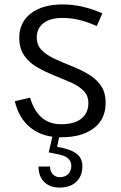

<svg xmlns="http://www.w3.org/2000/svg" viewBox="-20 -606 545 867"><path d="M255 14Q173 14 119 -28.5Q65 -71 47 -149L116 -165Q151 -45 256 -45Q315 -45 347 -70Q379 -95 379 -141Q379 -175 356.5 -197Q334 -219 298.5 -234.5Q263 -250 223 -266Q183 -282 147.5 -302.5Q112 -323 89.5 -355Q67 -387 67 -436Q67 -505 119.5 -545.5Q172 -586 263 -586Q308 -586 351.5 -576Q395 -566 442 -546L417 -488Q338 -525 262 -525Q207 -525 176.5 -501.5Q146 -478 146 -437Q146 -402 168.5 -379.5Q191 -357 226.5 -340.5Q262 -324 301.5 -308.5Q341 -293 376.5 -272.5Q412 -252 434.5 -221Q457 -190 457 -141Q457 -68 403.5 -27Q350 14 255 14ZM249 241Q205 241 179.5 215.5Q154 190 154 146H206Q206 168 218.5 181Q231 194 250 194Q274 194 288 180Q302 166 302 143Q302 104 249 92L200 82L219 0H250L238 57Q298 67 325 87.5Q352 108 352 144Q352 189 324.5 215Q297 241 249 241Z"/></svg>

Font: Fauna One
Style: Regular
Weight: 400
Designer: Eduardo Rodriguez Tunni
Foundry: Eduardo Rodriguez Tunni
Version: Version 2.001; ttfautohint (v1.8.4.7-5d5b);gftools[0.9.23]